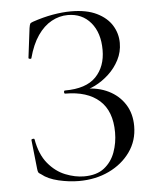

<svg xmlns="http://www.w3.org/2000/svg" viewBox="-49 -678 600 733"><g transform="rotate(-5 251.0 -312.0)"><path d="M245.6 -4Q294 -4 322.7 -26.5Q351.4 -49 364.5 -85Q377.6 -121 377.6 -161Q377.6 -243 331.4 -284Q285.2 -325 201 -325Q197 -325 197 -331Q197 -337 201 -337Q282.2 -337 319.9 -376Q357.6 -415 357.6 -478.8Q357.6 -544.6 324.5 -583.8Q291.4 -623 236.6 -623Q204.2 -623 174.3 -606.7Q144.4 -590.4 121.1 -556.7Q97.8 -523 84 -471Q83 -468 78 -469Q73 -470 73 -472.8L87 -586Q89 -598 91 -602Q93 -606 102 -609Q143 -623 180.4 -629.5Q217.8 -636 250 -636Q309.4 -636 348.3 -617Q387.2 -598 406.3 -567.1Q425.4 -536.2 425.4 -499.6Q425.4 -465.2 409.9 -435.1Q394.4 -405 369.5 -382Q344.6 -359 316.5 -345Q288.4 -331 263 -329L277 -337Q327.8 -337 367.4 -317.5Q407 -298 429.7 -262.5Q452.4 -227 452.4 -178.8Q452.4 -123 421.8 -80Q391.2 -37 339.9 -12.5Q288.6 12 224.8 12Q186.6 12 146.3 2.5Q106 -7 83 -26Q74 -31 72 -35Q70 -39 69 -49L57 -160Q57 -162.8 62.5 -163.8Q68 -164.8 69 -161.8Q79.4 -102.8 108.1 -68.2Q136.8 -33.6 173.9 -18.8Q211 -4 245.6 -4Z"/></g></svg>

Font: Cormorant Infant Light
Style: Regular
Weight: 300
Designer: Christian Thalmann (Catharsis Fonts)
Foundry: Catharsis Fonts
Version: Version 4.001